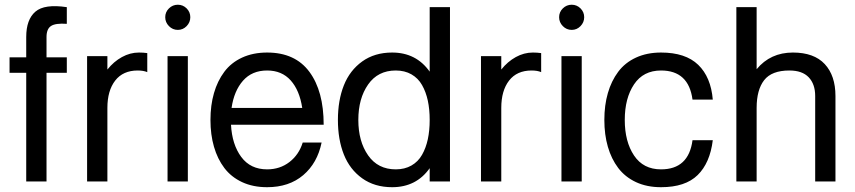

<svg xmlns="http://www.w3.org/2000/svg" viewBox="-20 -760 3579 804"><path d="M259.8 -660.2Q212.4 -663.6 193.6 -651.1Q174.8 -638.7 174.8 -605V-520H259.8V-455.1H174.8V0H89.8V-455.1H20V-520H89.8V-605Q89.8 -678.2 128.2 -711.2Q166.5 -744.1 259.8 -730Z M596.7 -458Q580.6 -464.8 556.6 -464.8Q495.1 -464.8 462.4 -422.6Q429.7 -380.4 429.7 -308.1V0H344.7V-524.9H429.7V-468.8Q456.1 -502 490.5 -521Q524.9 -540 562 -540Q580.6 -540 596.7 -537.6Z M681.6 0V-524.9H766.6V0ZM687.5 -650.6Q671.9 -666.5 671.9 -688Q671.9 -709.5 687.5 -724.9Q703.1 -740.2 724.6 -740.2Q746.1 -740.2 761.5 -724.9Q776.9 -709.5 776.9 -688Q776.9 -666.5 761.5 -650.6Q746.1 -634.8 724.6 -634.8Q703.1 -634.8 687.5 -650.6Z M1098.6 23.9Q1039.6 23.9 993.9 2.7Q948.2 -18.6 919.4 -56.6Q890.6 -94.7 876 -145.5Q861.3 -196.3 861.3 -257.8Q861.3 -319.3 876 -370.1Q890.6 -420.9 919.2 -459.2Q947.8 -497.6 993.7 -518.8Q1039.6 -540 1098.6 -540Q1215.8 -540 1275.6 -459.2Q1335.4 -378.4 1335.4 -237.8H1250.5H947.3Q951.7 -154.8 990.2 -102.8Q1028.8 -50.8 1098.6 -50.8Q1152.3 -50.8 1192.1 -81.5Q1231.9 -112.3 1247.6 -163.1H1326.7Q1309.1 -77.1 1249.8 -26.6Q1190.4 23.9 1098.6 23.9ZM1098.6 -464.8Q1035.2 -464.8 997.6 -422.1Q960 -379.4 949.7 -308.1H1245.6Q1234.4 -381.8 1197.3 -423.3Q1160.2 -464.8 1098.6 -464.8Z M1864.3 0H1779.3V-55.7Q1723.1 23.9 1622.1 23.9Q1548.8 23.9 1496.8 -13.2Q1444.8 -50.3 1419.9 -113Q1395 -175.8 1395 -257.8Q1395 -339.8 1419.9 -402.6Q1444.8 -465.3 1496.8 -502.7Q1548.8 -540 1622.1 -540Q1722.7 -540 1779.3 -460V-730H1864.3ZM1637.2 -464.8Q1562.5 -464.8 1521.5 -406.2Q1480.5 -347.7 1480.5 -257.8Q1480.5 -168 1521.5 -109.4Q1562.5 -50.8 1637.2 -50.8Q1674.8 -50.8 1702.9 -66.9Q1731 -83 1747.3 -111.8Q1763.7 -140.6 1771.5 -177Q1779.3 -213.4 1779.3 -257.8Q1779.3 -302.2 1771.5 -338.6Q1763.7 -375 1747.3 -403.8Q1731 -432.6 1702.9 -448.7Q1674.8 -464.8 1637.2 -464.8Z M2246.1 -458Q2230 -464.8 2206.1 -464.8Q2144.5 -464.8 2111.8 -422.6Q2079.1 -380.4 2079.1 -308.1V0H1994.1V-524.9H2079.1V-468.8Q2105.5 -502 2139.9 -521Q2174.3 -540 2211.4 -540Q2230 -540 2246.1 -537.6Z M2331.1 0V-524.9H2416V0ZM2336.9 -650.6Q2321.3 -666.5 2321.3 -688Q2321.3 -709.5 2336.9 -724.9Q2352.5 -740.2 2374 -740.2Q2395.5 -740.2 2410.9 -724.9Q2426.3 -709.5 2426.3 -688Q2426.3 -666.5 2410.9 -650.6Q2395.5 -634.8 2374 -634.8Q2352.5 -634.8 2336.9 -650.6Z M2748 -464.8Q2673.8 -464.8 2635 -406.7Q2596.2 -348.6 2596.2 -257.8Q2596.2 -167 2635 -108.9Q2673.8 -50.8 2748 -50.8Q2863.8 -50.8 2879.9 -172.9H2964.8Q2953.1 -77.6 2901.4 -26.9Q2849.6 23.9 2748 23.9Q2689 23.9 2643.3 2.7Q2597.7 -18.6 2568.8 -56.6Q2540 -94.7 2525.4 -145.5Q2510.7 -196.3 2510.7 -257.8Q2510.7 -319.3 2525.4 -370.1Q2540 -420.9 2568.6 -459.2Q2597.2 -497.6 2643.1 -518.8Q2689 -540 2748 -540Q2850.6 -540 2903.8 -488.5Q2957 -437 2964.8 -342.8H2879.9Q2863.8 -464.8 2748 -464.8Z M3063.5 0V-730H3148.4V-470.2Q3206.1 -540 3300.3 -540Q3388.7 -540 3433.6 -491.7Q3478.5 -443.4 3478.5 -357.9V0H3393.6V-357.9Q3393.6 -407.7 3366.5 -436.3Q3339.4 -464.8 3285.6 -464.8Q3211.4 -464.8 3179.9 -424.3Q3148.4 -383.8 3148.4 -308.1V0Z"/></svg>

Font: Miedinger*
Style: Book
Weight: 400
Version: Version 001.000